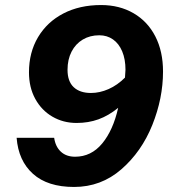

<svg xmlns="http://www.w3.org/2000/svg" viewBox="-20 -730 690 762"><path d="M95 -443Q95 -522 131 -582.5Q167 -643 231.5 -676.5Q296 -710 381 -710Q454 -710 510 -677.5Q566 -645 596.5 -585.5Q627 -526 627 -446Q627 -340 584.5 -234Q542 -128 461.5 -58Q381 12 274 12Q169 12 111 -40Q53 -92 46 -183H195Q200 -148 221.5 -128Q243 -108 278 -108Q342 -108 385.5 -160.5Q429 -213 449 -302Q411 -271 371 -256.5Q331 -242 284 -242Q231 -242 188 -267Q145 -292 120 -337.5Q95 -383 95 -443ZM341 -361Q376 -361 411 -376.5Q446 -392 476 -422Q478 -444 478 -453Q478 -495 465 -526Q452 -557 428.5 -573.5Q405 -590 374 -590Q337 -590 308.5 -573Q280 -556 264 -525Q248 -494 248 -453Q248 -407 272.5 -384Q297 -361 341 -361Z"/></svg>

Font: Azeret Mono SemiBold
Style: Italic
Weight: 600
Italic angle: -12°
Designer: Martin Vácha
Foundry: Displaay
Version: Version 1.000; Glyphs 3.0.3, build 3074